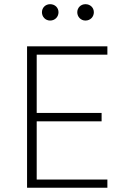

<svg xmlns="http://www.w3.org/2000/svg" viewBox="-20 -874 558 894"><path d="M150.9 -38.1V-309.1H453.1V-348.1H150.9V-619.6H480V-658.2H106V0H480V-38.1ZM175.3 -816.9C175.3 -795.9 191.4 -778.3 213.4 -778.3C236.3 -778.3 252.4 -795.9 252.4 -816.9C252.4 -837.9 236.3 -854.5 213.4 -854.5C191.4 -854.5 175.3 -837.9 175.3 -816.9ZM339.8 -816.9C339.8 -795.9 356 -778.3 377.9 -778.3C400.9 -778.3 417 -795.9 417 -816.9C417 -837.9 400.9 -854.5 377.9 -854.5C356 -854.5 339.8 -837.9 339.8 -816.9Z"/></svg>

Font: Estedad ExtraLight
Style: Regular
Weight: 200
Designer: Amin Abedi
Version: Version 7.3